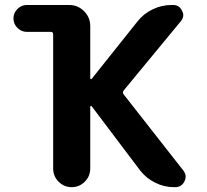

<svg xmlns="http://www.w3.org/2000/svg" viewBox="-20 -775 834 774"><path d="M87.9 -754.9H258.8Q293.9 -754.9 318.8 -730Q343.8 -705.1 343.8 -669.9V-459Q343.8 -457 346.2 -456.1Q348.6 -455.1 349.6 -457L534.2 -688.5Q558.6 -719.7 595.2 -737.3Q631.8 -754.9 671.9 -754.9H677.7Q703.1 -754.9 713.9 -731.4Q718.8 -722.7 718.8 -713.9Q718.8 -701.2 709 -689.5L478.5 -410.2Q472.7 -402.3 478.5 -394.5L718.8 -87.9Q728.5 -75.2 728.5 -62.5Q728.5 -53.7 723.6 -43.9Q711.9 -20.5 686.5 -20.5H681.6Q641.6 -20.5 605.5 -38.6Q569.3 -56.6 544.9 -87.9L349.6 -346.7Q348.6 -348.6 346.2 -347.7Q343.8 -346.7 343.8 -344.7V-95.7Q343.8 -64.5 321.8 -42.5Q299.8 -20.5 269 -20.5Q238.3 -20.5 216.3 -42.5Q194.3 -64.5 194.3 -95.7V-636.7Q194.3 -646.5 184.6 -646.5H87.9Q66.4 -646.5 50.3 -662.6Q34.2 -678.7 34.2 -700.7Q34.2 -722.7 50.3 -738.8Q66.4 -754.9 87.9 -754.9Z"/></svg>

Font: Gen Jyuu GothicX Bold
Style: Bold
Weight: 700
Designer: Ryoko NISHIZUKA (kana &amp; ideographs); Paul D. Hunt (Latin, Greek &amp; Cyrillic); Wenlong ZHANG (bopomofo); Sandoll C
Version: Version 1.058.20140828